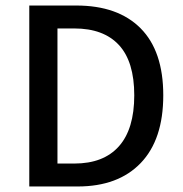

<svg xmlns="http://www.w3.org/2000/svg" viewBox="-20 -675 661 695"><path d="M86 0V-655H256Q407 -655 489 -572.5Q571 -490 571 -330Q571 -170 489.5 -85Q408 0 261 0ZM188 -83H249Q355 -83 410.5 -145.5Q466 -208 466 -330Q466 -452 410.5 -512Q355 -572 249 -572H188Z"/></svg>

Font: Assistant SemiBold
Style: Regular
Weight: 600
Designer: Hebrew By Ben Nathan, Latin by Paul Hunt
Version: Version 3.000